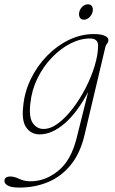

<svg xmlns="http://www.w3.org/2000/svg" viewBox="-78 -600 520 868"><path d="M304 11Q284.5 93.5 241.5 146Q198.5 198.5 139 223.2Q79.5 248 10 248Q-26.5 248 -42.2 239.2Q-58 230.5 -58 218Q-58 198 -31 198Q-12.5 198 9.2 208.8Q31 219.5 60.5 219.5Q127 219.5 185.2 172.2Q243.5 125 268.5 24L320.5 -184.5Q271 -90.5 213.8 -41.5Q156.5 7.5 101 7.5Q63 7.5 41 -23.2Q19 -54 27 -120.5Q33 -185 61.8 -243.8Q90.5 -302.5 135 -348Q179.5 -393.5 234 -419.8Q288.5 -446 347 -446Q378 -446 395 -438.5Q412 -431 412 -419.5Q412 -409.5 406 -402.8Q400 -396 398 -386ZM59 -131Q52 -69.5 70.5 -43.2Q89 -17 119 -17Q151 -17 185 -42.5Q219 -68 251 -109.8Q283 -151.5 308.8 -201.5Q334.5 -251.5 349.8 -301.5Q365 -351.5 365.5 -392.5Q366 -426 329 -426Q285 -426 240 -403Q195 -380 156 -339.2Q117 -298.5 91 -245Q65 -191.5 59 -131ZM301.5 -511Q288 -511 282.5 -521.5Q277 -532 280.5 -546Q284 -560.5 295 -570.5Q306 -580.5 319.5 -580.5Q333 -580.5 338.5 -570.5Q344 -560.5 340.5 -546Q337 -532 325.8 -521.5Q314.5 -511 301.5 -511Z"/></svg>

Font: Fraunces 72pt Soft Thin
Style: Italic
Weight: 100
Italic angle: -16°
Version: Version 1.000;[0bf87f6ff]